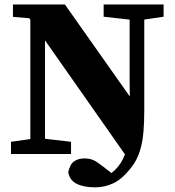

<svg xmlns="http://www.w3.org/2000/svg" viewBox="-20 -677 768 844"><path d="M28.4 0V-53.7L134.8 -68.7H163.6L292.3 -53.7V0ZM113.4 0V-630.7H177.8V-328.6V0ZM398.9 146.5Q347.2 146.5 316.4 130.6Q285.6 114.8 280 79.8Q287.2 45.4 305.6 32.4Q324.1 19.4 349.9 19.4Q374.9 19.4 391.5 27.3Q408.2 35.3 432.7 54.8L481.6 92.8V103.7H454.3V94.7Q489.5 72.4 510.8 39.2Q532.1 6 541.8 -44.7Q551.4 -95.4 551.4 -168L549.8 -328.6V-657.3H614.2V-193.8Q614.2 -140.1 610.8 -99.9Q607.4 -59.7 599.6 -30Q591.9 -0.4 580.2 22.8Q568.5 45.9 551.2 66.5Q514.1 112.4 476.5 129.4Q438.8 146.5 398.9 146.5ZM528.2 0 164 -519.3H161.9L108.8 -596.9L36.9 -602.8V-657.3H265.3L584.8 -204.3H587.8V0ZM570 -588.5 435.6 -603.5V-657.3H699.2V-603.5L597.8 -588.5Z"/></svg>

Font: Source Serif 4 Variable
Style: Regular
Weight: 400
Designer: Frank Grießhammer
Foundry: Adobe
Version: Version 4.005;hotconv 1.1.0;makeotfexe 2.6.0